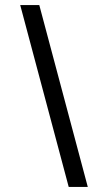

<svg xmlns="http://www.w3.org/2000/svg" viewBox="-20 -740 428 760"><path d="M60 -720 252 0H327.5L135.5 -720Z"/></svg>

Font: Manrope
Style: Regular
Weight: 400
Designer: Mikhail Sharanda
Foundry: Mikhail Sharanda
Version: Version 4.505